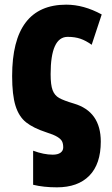

<svg xmlns="http://www.w3.org/2000/svg" viewBox="-20 -583 480 823"><path d="M122 209V63Q168 80 206 80Q228 80 239.5 71.5Q251 63 251 49Q251 33 246 23Q241 13 225.5 3.5Q210 -6 178 -16Q123 -34 92 -58.5Q61 -83 46.5 -129.5Q32 -176 32 -257Q32 -563 264 -563Q339 -563 416 -521L373 -391Q348 -409 324.5 -417Q301 -425 270 -425Q197 -425 197 -265Q197 -219 205.5 -196.5Q214 -174 233.5 -163Q253 -152 297 -139Q412 -105 412 24Q412 120 363 170Q314 220 224 220Q167 220 122 209Z"/></svg>

Font: Noto Sans UI CondBlack
Style: Regular
Weight: 900
Width: 3
Designer: Monotype Design Team
Foundry: Monotype Imaging Inc.
Version: Version 1.001